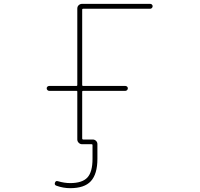

<svg xmlns="http://www.w3.org/2000/svg" viewBox="-20 -773 1040 998"><path d="M344.7 205.1Q308.6 205.1 273.4 192.4Q261.7 188.5 265.6 176.8Q269.5 165 281.2 168.9Q314.5 178.7 344.7 178.7Q407.2 178.7 434.1 149.9Q460.9 121.1 460.9 52.7V-19.5Q460.9 -23.4 456.1 -23.4H406.2Q396.5 -23.4 389.2 -30.8Q381.8 -38.1 381.8 -47.9V-296.9Q381.8 -300.8 377.9 -300.8H235.4Q230.5 -300.8 226.6 -304.7Q222.7 -308.6 222.7 -314Q222.7 -319.3 226.6 -322.8Q230.5 -326.2 235.4 -326.2H377.9Q381.8 -326.2 381.8 -331.1V-728.5Q381.8 -739.3 389.2 -746.1Q396.5 -752.9 406.2 -752.9H760.7Q765.6 -752.9 769.5 -749.5Q773.4 -746.1 773.4 -740.7Q773.4 -735.4 769.5 -731.4Q765.6 -727.5 760.7 -727.5H412.1Q407.2 -727.5 407.2 -723.6V-331.1Q407.2 -326.2 412.1 -326.2H631.8Q636.7 -326.2 640.6 -322.8Q644.5 -319.3 644.5 -314Q644.5 -308.6 640.6 -304.7Q636.7 -300.8 631.8 -300.8H412.1Q407.2 -300.8 407.2 -296.9V-52.7Q407.2 -47.9 412.1 -47.9H461.9Q471.7 -47.9 479 -41Q486.3 -34.2 486.3 -23.4V52.7Q486.3 131.8 452.1 168.9Q418.9 205.1 344.7 205.1Z"/></svg>

Font: Rounded Mgen+ 1mn thin
Style: Regular
Weight: 100
Designer: [Source Han Sans]
Ryoko NISHIZUKA  (kana & ideographs); Paul D. Hunt (Latin, Greek & Cyrillic); Wenlong ZHANG  (bopomofo
Version: Version 1.059.20150602